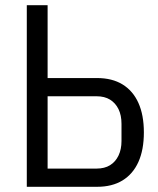

<svg xmlns="http://www.w3.org/2000/svg" viewBox="-20 -718 608 738"><path d="M83 0V-698H163V-418H353Q411 -418 451 -393.5Q491 -369 512 -322.5Q533 -276 533 -209Q533 -142 512 -95.5Q491 -49 451 -24.5Q411 0 353 0ZM163 -70H351Q382 -70 403 -83Q424 -96 435.5 -120Q447 -144 447 -176V-242Q447 -275 435.5 -298.5Q424 -322 403 -335Q382 -348 351 -348H163Z"/></svg>

Font: IBM Plex Sans Condensed
Style: Regular
Weight: 400
Width: 3
Designer: Mike Abbink, Paul van der Laan, Pieter van Rosmalen
Foundry: Bold Monday
Version: Version 3.201